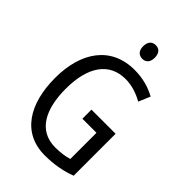

<svg xmlns="http://www.w3.org/2000/svg" viewBox="-268 -1021 1136 1136"><g transform="rotate(45 300.0 -453.0)"><path d="M338 -916C308 -916 289 -897 289 -858C289 -822 308 -802 338 -802C367 -802 386 -822 386 -858C386 -896 368 -916 338 -916ZM338 -377V-301H456V-82C425 -73 390 -67 345 -67C201 -67 143 -190 143 -357C143 -543 218 -648 353 -648C404 -648 454 -632 500 -606L531 -679C479 -708 419 -724 353 -724C156 -724 53 -574 53 -358C53 -143 145 10 334 10C409 10 476 -2 540 -26V-377Z"/></g></svg>

Font: Noto Sans Sinhala Condensed
Style: Regular
Weight: 400
Width: 3
Designer: Jelle Bosma - Monotype Design Team
Foundry: Monotype Imaging Inc.
Version: Version 2.006